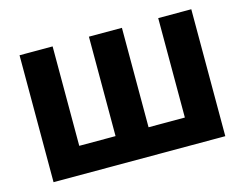

<svg xmlns="http://www.w3.org/2000/svg" viewBox="-79 -652 985 775"><g transform="rotate(-15 413.5 -265.0)"><path d="M194.6 -530.4V-114.9H346.3V-530.4H484.2V-114.9H635.9V-530.4H774.1V0H56.4V-530.4Z"/></g></svg>

Font: Pretendard Variable
Style: Regular
Weight: 400
Designer: Base glyphs from Inter by Rasmus Andersson; Hangul glyphs from Noto Sans CJK(Source Han Sans) by Jang Soo-young and Kang
Foundry: Kil Hyung-jin
Version: Version 1.100;FEAKit 1.0